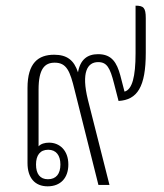

<svg xmlns="http://www.w3.org/2000/svg" viewBox="-20 -652 577 677"><path d="M148 5C194 5 221 -25 221 -72C221 -122 190 -149 153 -149C138 -149 124 -145 116 -136V-336C116 -410 138 -431 173 -431C215 -431 227 -401 243 -335L327 0H366L290 -300C266 -397 288 -433 326 -433C357 -433 368 -413 382 -358L398 -296C464 -300 494 -345 494 -466V-588C494 -625 486 -632 458 -632V-464C458 -381 446 -336 419 -329L404 -387C392 -430 375 -461 326 -461C288 -461 263 -442 255 -397C241 -440 216 -459 171 -459C115 -459 77 -430 77 -342V-77C77 -25 103 5 148 5ZM149 -20C121 -20 107 -39 107 -72C107 -104 121 -124 150 -124C178 -124 193 -104 193 -72C193 -39 178 -20 149 -20Z"/></svg>

Font: Noto Serif Thai Condensed ExtraLight
Style: Regular
Weight: 200
Width: 3
Designer: Monotype Design Team
Foundry: Monotype Imaging Inc.
Version: Version 2.002